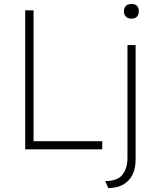

<svg xmlns="http://www.w3.org/2000/svg" viewBox="-20 -752 765 967"><path d="M107 0V-700H149V-41H495V0ZM642 -658Q624 -658 614 -668.5Q604 -679 604 -695Q604 -712 614 -722Q624 -732 642 -732Q679 -732 679 -695Q679 -679 670 -668.5Q661 -658 642 -658ZM525 195 510 160Q571 160 596.5 128Q622 96 622 43V-525H663V51Q663 120 626.5 157.5Q590 195 525 195Z"/></svg>

Font: Readex Pro Light
Style: Regular
Weight: 300
Designer: Bonnie Shaver-Troup, Thomas Jockin
Foundry: Lexend
Version: Version 1.200; ttfautohint (v1.8.3)